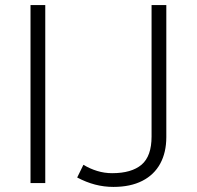

<svg xmlns="http://www.w3.org/2000/svg" viewBox="-20 -720 773 755"><path d="M100 0V-700H158V0ZM426 15Q389 15 353.8 5.8Q318.5 -3.5 283.5 -22L308 -72Q333.5 -56.5 362 -47.8Q390.5 -39 421 -39Q497.5 -39 536.8 -72.5Q576 -106 576 -183V-700H634V-181Q634 -120.5 610 -76.5Q586 -32.5 539.5 -8.8Q493 15 426 15Z"/></svg>

Font: Geologica Thin
Style: Regular
Weight: 100
Version: Version 1.010;gftools[0.9.28]